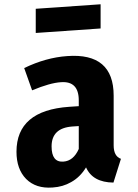

<svg xmlns="http://www.w3.org/2000/svg" viewBox="-20 -853 644 897"><path d="M147 -699V-812L450 -833V-720ZM511 -174Q511 -123 545 -111L510 0Q413 -1 382 -71Q354 -25 312 -2Q274 20 226 23Q148 29 102 -17Q57 -63 57 -144Q57 -337 303 -354L348 -357V-384Q348 -475 265 -469Q214 -466 130 -431L93 -535Q194 -584 294 -591Q511 -607 511 -406ZM348 -157V-264L318 -262Q221 -255 221 -169Q221 -94 276 -98Q323 -101 348 -157Z"/></svg>

Font: Xiangcui Wave Sans Xiangcui Wave Sans
Style: Regular
Weight: 800
Width: 3
Version: Version 0.920;March 28, 2024;FontCreator 14.0.0.2814 64-bit